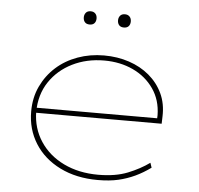

<svg xmlns="http://www.w3.org/2000/svg" viewBox="-52 -775 870 838"><g transform="rotate(5 383.0 -355.5)"><path d="M406 10Q312 10 240.5 -25.5Q169 -61 130 -123Q91 -185 91 -263Q91 -324 114.5 -373.5Q138 -423 178 -459Q218 -495 272 -514.5Q326 -534 387 -534Q446 -534 497 -517Q548 -500 586 -468Q624 -436 645 -391.5Q666 -347 664 -291L663 -259H103V-281H652L641 -270L642 -295Q641 -361 607 -410Q573 -459 516.5 -485.5Q460 -512 390 -512Q313 -512 250.5 -481Q188 -450 151 -394.5Q114 -339 113 -263Q114 -191 151.5 -134Q189 -77 255 -45Q321 -13 406 -13Q482 -13 535.5 -34.5Q589 -56 629 -85L636 -64Q603 -40 569 -24Q535 -8 496.5 1Q458 10 406 10ZM462 -663Q448 -663 441 -671Q434 -679 434 -692Q434 -704 441 -712.5Q448 -721 462 -721Q475 -721 482.5 -713Q490 -705 490 -692Q490 -679 483 -671Q476 -663 462 -663ZM312 -663Q298 -663 291 -671Q284 -679 284 -692Q284 -704 291 -712.5Q298 -721 312 -721Q325 -721 332.5 -713Q340 -705 340 -692Q340 -679 333 -671Q326 -663 312 -663Z"/></g></svg>

Font: Lexend Mega Thin
Style: Regular
Weight: 250
Version: Version 1.007